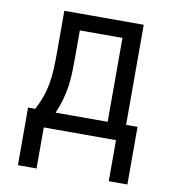

<svg xmlns="http://www.w3.org/2000/svg" viewBox="-80 -590 759 843"><g transform="rotate(10 300.0 -168.5)"><path d="M56 183V-74H88Q103 -102 114 -133Q125 -164 130.5 -196Q136 -228 137.5 -260.5Q139 -293 139 -325V-520H493V-74H544V183H461V0H139V183ZM179 -73H411V-447H221V-325Q221 -293 220 -260.5Q219 -228 214.5 -196.5Q210 -165 201 -134Q192 -103 179 -73Z"/></g></svg>

Font: R Plex Mono
Style: Regular
Weight: 400
Monospace: yes
Designer: Belleve Invis
Foundry: Belleve Invis
Version: Version 31.8.0